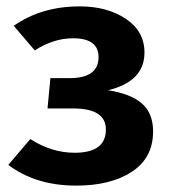

<svg xmlns="http://www.w3.org/2000/svg" viewBox="-20 -566 538 602"><path d="M230 -546Q316 -546 374.5 -507Q433 -468 433 -401Q433 -311 319 -283Q390 -272 425 -241.5Q460 -211 460 -154Q460 -71 393.5 -27.5Q327 16 219 16Q92 16 6 -49L75 -130Q142 -87 214 -87Q312 -87 312 -160Q312 -226 209 -226H129L138 -321H198Q289 -321 289 -387Q289 -446 209 -446Q148 -446 89 -408L23 -485Q110 -546 230 -546Z"/></svg>

Font: FiraSans
Style: Regular
Weight: 600
Designer: Carrois Corporate & Edenspiekermann AG
Foundry: Carrois Corporate GbR & Edenspiekermann AG
Version: Version 3.106;PS 003.106;hotconv 1.0.70;makeotf.lib2.5.58329